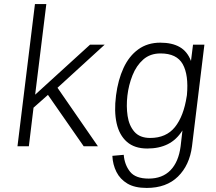

<svg xmlns="http://www.w3.org/2000/svg" viewBox="-20 -720 1064 945"><path d="M152 -700H208L153 -254L423 -500H495L263 -288L462 0H392L216 -253L145 -190L122 0H66Z M925 0Q913 93 856 149Q799 205 702 205Q643 205 607 183.5Q571 162 553 126Q535 90 533 47L589 42Q593 91 620 125Q647 159 712 159Q779 159 819 118Q859 77 869 0L878 -78Q849 -32 806 -10.5Q763 11 705 11Q642 11 604.5 -22Q567 -55 554 -113.5Q541 -172 551 -249V-250Q561 -327 588 -385.5Q615 -444 660.5 -477Q706 -510 769 -510Q827 -510 864.5 -488.5Q902 -467 920 -420L930 -500H986ZM770 -457Q719 -457 685 -427Q651 -397 632 -349Q613 -301 607 -249Q601 -197 608 -149.5Q615 -102 641.5 -71.5Q668 -41 719 -41Q798 -41 841 -94.5Q884 -148 899 -246L900 -252Q909 -351 879.5 -404Q850 -457 770 -457Z"/></svg>

Font: Haskoy Light
Style: Italic
Weight: 300
Designer: Ertekin Erdin
Foundry: Ertekin Erdin
Version: Version 2.000; ttfautohint (v1.8.4.7-5d5b)